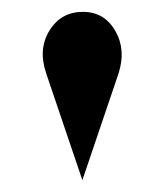

<svg xmlns="http://www.w3.org/2000/svg" viewBox="-20 -731 280 324"><path d="M58 -607Q44 -648 63.5 -679.5Q83 -711 120 -711Q156 -711 174.5 -679Q193 -647 180 -607L119 -427Z"/></svg>

Font: Redaction
Style: Bold
Weight: 700
Designer: Jeremy Mickel / Forest Young
Foundry: MCKL
Version: Version 2.001; Redaction Bold